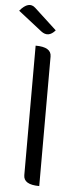

<svg xmlns="http://www.w3.org/2000/svg" viewBox="-62 -974 411 1007"><g transform="rotate(5 143.5 -471.0)"><path d="M185 0Q102 0 102 -50V-732Q185 -732 185 -682V0ZM200 -821Q164 -779 125 -809L0 -907Q47 -963 83 -929L200 -821Z"/></g></svg>

Font: Swei Half Moon CJK TC
Style: DemiLight
Weight: 350
Version: Version 2.125